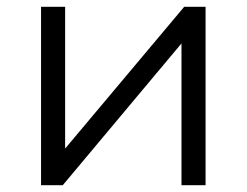

<svg xmlns="http://www.w3.org/2000/svg" viewBox="-20 -546 728 566"><path d="M101 -526H172V-108L523 -526H586V0H515V-418L165 0H101Z"/></svg>

Font: APTA Sans Regular
Style: Regular
Weight: 400
Version: Version 7.200